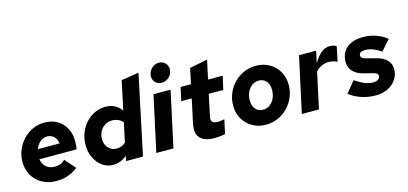

<svg xmlns="http://www.w3.org/2000/svg" viewBox="-66 -1245 3661 1723"><g transform="rotate(-15 1764.0 -383.0)"><path d="M290 11Q217 11 160 -20Q103 -51 70.5 -106.5Q38 -162 38 -233Q38 -292 60 -344.5Q82 -397 120.5 -437.5Q159 -478 210 -501Q261 -524 318 -524Q385 -524 435.5 -495Q486 -466 514.5 -414Q543 -362 543 -293Q543 -270 541.5 -251.5Q540 -233 537 -217H191Q196 -187 211.5 -164.5Q227 -142 251.5 -129.5Q276 -117 307 -117Q336 -117 361 -126.5Q386 -136 404 -155L491 -57Q442 -21 394 -5Q346 11 290 11ZM201 -308H403Q399 -336 386.5 -355.5Q374 -375 354.5 -386Q335 -397 309 -397Q285 -397 264 -386Q243 -375 227 -355Q211 -335 201 -308Z M818 3Q764 3 720 -28.5Q676 -60 650 -113.5Q624 -167 624 -233Q624 -292 644.5 -344Q665 -396 700.5 -435.5Q736 -475 783.5 -497Q831 -519 885 -519Q932 -519 969.5 -499.5Q1007 -480 1031 -444L1088 -712L1251 -737L1095 0H938L948 -48Q923 -24 889.5 -10.5Q856 3 818 3ZM888 -130Q935 -130 971 -163L1009 -342Q992 -362 966 -373.5Q940 -385 910 -385Q873 -385 843.5 -366.5Q814 -348 797 -317Q780 -286 780 -246Q780 -196 810.5 -163Q841 -130 888 -130Z M1430 -596Q1396 -596 1373 -618.5Q1350 -641 1350 -675Q1350 -702 1364 -725.5Q1378 -749 1401 -763Q1424 -777 1450 -777Q1484 -777 1507.5 -754Q1531 -731 1531 -697Q1531 -656 1501 -626Q1471 -596 1430 -596ZM1219 0 1331 -516H1490L1378 0Z M1758 6Q1666 6 1626.5 -38.5Q1587 -83 1605 -168L1653 -391H1555L1583 -516H1679L1710 -659L1876 -692L1838 -516H1974L1946 -391H1811L1769 -193Q1761 -158 1775 -142.5Q1789 -127 1828 -127Q1840 -127 1851 -128.5Q1862 -130 1887 -135L1859 -5Q1840 0 1812.5 3Q1785 6 1758 6Z M2237 10Q2168 10 2113 -21.5Q2058 -53 2026.5 -107.5Q1995 -162 1995 -231Q1995 -292 2017.5 -345.5Q2040 -399 2079.5 -439Q2119 -479 2171 -502Q2223 -525 2283 -525Q2353 -525 2407.5 -494Q2462 -463 2493.5 -408.5Q2525 -354 2525 -284Q2525 -224 2502.5 -170.5Q2480 -117 2440.5 -76.5Q2401 -36 2348.5 -13Q2296 10 2237 10ZM2246 -127Q2282 -127 2309.5 -147Q2337 -167 2353 -201.5Q2369 -236 2369 -280Q2369 -331 2343 -360.5Q2317 -390 2273 -390Q2239 -390 2211.5 -370Q2184 -350 2167.5 -316Q2151 -282 2151 -239Q2151 -187 2177 -157Q2203 -127 2246 -127Z M2571 0 2683 -516H2842L2818 -405Q2854 -466 2891 -495Q2928 -524 2969 -524Q3005 -524 3031 -507L3002 -369Q2992 -377 2968 -383Q2944 -389 2922 -389Q2889 -389 2857 -374Q2825 -359 2802 -333L2730 0Z M3259 11Q3187 11 3122 -11Q3057 -33 3014 -70L3098 -173Q3151 -138 3188.5 -123Q3226 -108 3263 -108Q3292 -108 3310 -120Q3328 -132 3328 -151Q3328 -165 3318.5 -173.5Q3309 -182 3288 -187L3193 -211Q3134 -228 3102.5 -263Q3071 -298 3071 -348Q3071 -431 3126 -478Q3181 -525 3278 -525Q3340 -525 3396 -506Q3452 -487 3499 -450L3414 -353Q3377 -380 3339.5 -394Q3302 -408 3269 -408Q3241 -408 3226 -398.5Q3211 -389 3211 -371Q3211 -357 3220.5 -349Q3230 -341 3255 -334L3348 -310Q3410 -294 3443 -259.5Q3476 -225 3476 -176Q3476 -123 3447.5 -80.5Q3419 -38 3370 -13.5Q3321 11 3259 11Z"/></g></svg>

Font: Red Hat Text VF
Style: Italic
Weight: 300
Italic angle: -12°
Designer: Pentagram, MCKL
Foundry: Pentagram, MCKL
Version: Version 1.023